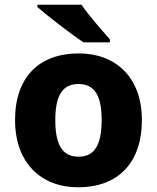

<svg xmlns="http://www.w3.org/2000/svg" viewBox="-20 -786 667 816"><path d="M326 -766H139V-756C181 -719 282 -641 335 -606H447V-619C414 -656 357 -721 326 -766ZM583 -276C583 -458 471 -559 315 -559C146 -559 44 -458 44 -276C44 -92 156 10 312 10C480 10 583 -92 583 -276ZM215 -276C215 -377 244 -429 313 -429C384 -429 412 -377 412 -276C412 -174 384 -120 314 -120C243 -120 215 -174 215 -276Z"/></svg>

Font: Noto Sans Ethiopic ExtraBold
Style: Regular
Weight: 800
Designer: Monotype Design Team
Foundry: Monotype Imaging Inc.
Version: Version 2.102